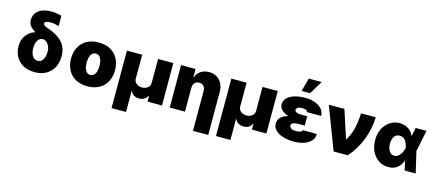

<svg xmlns="http://www.w3.org/2000/svg" viewBox="-64 -1487 5422 2384"><g transform="rotate(15 2647.5 -294.5)"><path d="M153.4 -603.7Q153.1 -683.6 212.9 -728.2Q272.7 -772.7 376.4 -772.7Q402 -772.7 421.2 -770.1Q440.3 -767.4 460.2 -763Q480.1 -758.5 507.1 -752.8V-620.7Q488.6 -625 460.6 -632.1Q432.5 -639.2 402 -639.2Q367.5 -639.2 345.5 -630.9Q323.5 -622.5 323.9 -606.5Q323.5 -594.8 333.1 -583.8Q342.7 -572.8 379.3 -561.1Q507.8 -519.5 573.3 -448.9Q638.8 -378.2 639.2 -272.7V-262.8Q639.2 -186.1 607.1 -124.3Q574.9 -62.5 514 -26.3Q453.1 9.9 366.5 9.9Q279.1 9.9 217.3 -24.1Q155.5 -58.2 123.2 -116.8Q90.9 -175.4 90.9 -248.6V-258.5Q90.9 -312.5 112.4 -356.5Q133.9 -400.6 169.2 -430Q204.5 -459.5 245.7 -470.2L244.3 -473Q204.5 -497.5 178.8 -528.8Q153.1 -560 153.4 -603.7ZM272.7 -284.1V-277Q272.4 -219.5 295.3 -177.9Q318.2 -136.4 366.5 -136.4Q398.4 -136.4 418.3 -155.9Q438.2 -175.4 447.8 -207.4Q457.4 -239.3 457.4 -277V-284.1Q457.4 -309.7 447.3 -337.5Q437.1 -365.4 417.1 -386.5Q397 -407.7 366.5 -413.4Q319.2 -413.4 295.8 -374.3Q272.4 -335.2 272.7 -284.1Z M1042.6 9.9Q953.8 9.9 890.6 -25.4Q827.4 -60.7 793.7 -124.1Q759.9 -187.5 759.9 -271.3Q759.9 -355.1 793.7 -418.5Q827.4 -481.9 890.6 -517.2Q953.8 -552.6 1042.6 -552.6Q1131.4 -552.6 1194.6 -517.2Q1257.8 -481.9 1291.5 -418.5Q1325.3 -355.1 1325.3 -271.3Q1325.3 -187.5 1291.5 -124.1Q1257.8 -60.7 1194.6 -25.4Q1131.4 9.9 1042.6 9.9ZM1044 -134.9Q1081.3 -134.9 1103.2 -171.7Q1125 -208.5 1125 -272.7Q1125 -337 1103.2 -373.8Q1081.3 -410.5 1044 -410.5Q1004.6 -410.5 982.4 -373.8Q960.2 -337 960.2 -272.7Q960.2 -208.5 982.4 -171.7Q1004.6 -134.9 1044 -134.9Z M1404.8 193.2V-545.5H1600.9V-238.6Q1601.2 -200.6 1629.8 -176.3Q1658.4 -152 1703.1 -152Q1748.6 -152 1777.2 -176.3Q1805.8 -200.6 1805.4 -238.6V-545.5H2001.4V0H1815.3V-75.3H1811.1Q1798.7 -45.1 1769.9 -27.5Q1741.1 -9.9 1703.1 -9.9Q1665.5 -9.9 1636.5 -27.5Q1607.6 -45.1 1595.2 -75.3H1590.9V193.2Z M2296.9 -306.8V0H2100.9V-545.5H2286.9V-441.8H2292.6Q2310.7 -494 2355.6 -523.3Q2400.6 -552.6 2460.2 -552.6Q2518.5 -552.6 2561.3 -526.3Q2604 -500 2627.3 -453.8Q2650.6 -407.7 2650.6 -348V204.5H2454.5V-306.8Q2454.5 -347.3 2434.1 -370.4Q2413.7 -393.5 2376.4 -393.5Q2340.2 -393.5 2318.5 -370.4Q2296.9 -347.3 2296.9 -306.8Z M2747.2 193.2V-545.5H2943.2V-238.6Q2943.5 -200.6 2972.1 -176.3Q3000.7 -152 3045.5 -152Q3090.9 -152 3119.5 -176.3Q3148.1 -200.6 3147.7 -238.6V-545.5H3343.7V0H3157.7V-75.3H3153.4Q3141 -45.1 3112.2 -27.5Q3083.5 -9.9 3045.5 -9.9Q3007.8 -9.9 2978.9 -27.5Q2949.9 -45.1 2937.5 -75.3H2933.2V193.2Z M3778.4 -286.9V-217.3H3693.2Q3674.4 -217.3 3654.1 -214Q3633.9 -210.6 3619.7 -200.5Q3605.5 -190.3 3605.1 -170.5Q3605.8 -154.5 3624.8 -139Q3643.8 -123.6 3684.7 -123.6Q3729 -123.6 3749.1 -132.5Q3769.2 -141.3 3768.5 -156.2H3950.3Q3950.6 -113.3 3929.2 -81.9Q3907.7 -50.4 3871.6 -30Q3835.6 -9.6 3791 0.2Q3746.4 9.9 3700.3 9.9Q3623.2 9.9 3560.5 -9.1Q3497.9 -28.1 3460.8 -63.7Q3423.7 -99.4 3423.3 -149.1Q3423.7 -199.9 3458.3 -232.8Q3492.9 -265.6 3555 -278.4Q3499.3 -294 3465.7 -326Q3432.2 -358 3431.8 -397.7Q3432.2 -448.2 3467.2 -482.6Q3502.1 -517 3562.7 -534.8Q3623.2 -552.6 3700.3 -552.6Q3766 -552.6 3821.4 -532.8Q3876.8 -513.1 3910.2 -476Q3943.5 -438.9 3943.2 -386.4H3758.5Q3759.2 -406.6 3738.6 -412.8Q3718 -419 3687.5 -419Q3649.9 -419 3633.5 -405.4Q3617.2 -391.7 3616.5 -377.8Q3617.2 -359.7 3638.5 -348.9Q3659.8 -338.1 3693.2 -338.1H3778.4ZM3629.3 -623.6 3676.1 -794H3840.9L3738.6 -623.6Z M4207.4 0 4000 -545.5H4200.3L4316.8 -187.5H4322.4Q4354 -240.8 4372.3 -291.2Q4390.6 -341.6 4400.2 -402Q4409.8 -462.4 4414.8 -545.5H4603.7Q4598.7 -396 4543.9 -254.4Q4489 -112.9 4390.6 0Z M4910.5 11.4Q4841.6 11 4786.9 -25Q4732.2 -61.1 4700.6 -125Q4669 -188.9 4669 -272.7Q4669 -356.5 4701.9 -419.4Q4734.7 -482.2 4789.6 -517.4Q4844.5 -552.6 4910.5 -552.6Q4971.2 -552.6 5020.8 -522.5Q5070.3 -492.5 5090.9 -438.9H5094.8L5116.5 -545.5H5255.7L5199.2 -272.7L5262.8 0H5120.7L5095.5 -115.1H5090.9Q5072.8 -62.5 5028.2 -25.4Q4983.7 11.7 4910.5 11.4ZM5061.4 -272.7 5061.1 -274.1Q5050.4 -329.5 5024.7 -365.8Q4998.9 -402 4951.7 -402Q4904.8 -402 4881.4 -366.3Q4858 -330.6 4858 -275.6Q4858 -217.3 4882.8 -180.4Q4907.7 -143.5 4947.4 -143.5Q4975.9 -143.5 4998.9 -161.6Q5022 -179.7 5038.2 -209Q5054.3 -238.3 5061.1 -271.3Z"/></g></svg>

Font: Inter UI Black
Style: Regular
Weight: 900
Designer: Rasmus Andersson
Foundry: rsms
Version: 3.2;8d6f07862